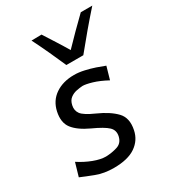

<svg xmlns="http://www.w3.org/2000/svg" viewBox="-188 -876 893 990"><g transform="rotate(-30 258.5 -381.0)"><path d="M195.5 11Q138 11 91.5 -6.8Q45 -24.5 14 -38L37 -117Q76 -91.5 117 -76Q158 -60.5 189.5 -60.5Q224.5 -61.5 256.8 -71.5Q289 -81.5 297.5 -117Q305.5 -151 282.2 -173.2Q259 -195.5 194 -225Q130 -254.5 101.8 -291Q73.5 -327.5 86.5 -388Q99 -445.5 144.5 -476.5Q190 -507.5 256 -507.5Q284 -507.5 315.2 -500.5Q346.5 -493.5 375.2 -483.8Q404 -474 425 -465.5L403.5 -390.5Q358 -415 321.5 -425.8Q285 -436.5 266 -436.5Q249.5 -435.5 229.2 -431.5Q209 -427.5 192.5 -415Q176 -402.5 170.5 -377Q164 -348 179.8 -326.5Q195.5 -305 255.5 -278.5Q324 -248 360 -210.2Q396 -172.5 382 -106Q371 -52 325 -20.5Q279 11 195.5 11ZM248 -571.5Q227 -620 203.8 -670.2Q180.5 -720.5 155.5 -770.5L215.5 -771.5Q238.5 -735.5 261.5 -699.5Q284.5 -663.5 306 -627Q375 -699 448.5 -770H517Q472.5 -720 431 -670.8Q389.5 -621.5 349 -571.5Z"/></g></svg>

Font: Commissioner Flair
Style: Italic
Weight: 400
Italic angle: -12°
Designer: Kostas Bartsokas
Foundry: Kostas Bartsokas
Version: Version 1.000; ttfautohint (v1.8.3)